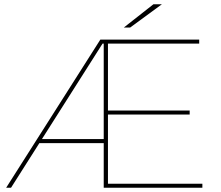

<svg xmlns="http://www.w3.org/2000/svg" viewBox="-20 -887 1045 907"><path d="M9 0 454 -700H475V-681H453L467 -685L32 0ZM153 -211 163 -230H475V-211ZM470 0V-700H921V-681H490V-19H936V0ZM485 -346V-365H876V-346ZM565 -757 705 -867H745L595 -757Z"/></svg>

Font: Montserrat Thin
Style: Regular
Weight: 100
Designer: Julieta Ulanovsky
Foundry: Julieta Ulanovsky
Version: Version 9.000